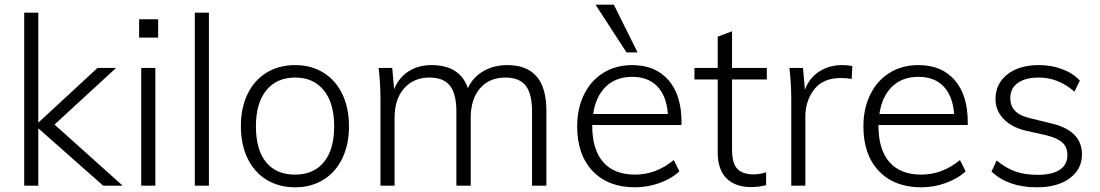

<svg xmlns="http://www.w3.org/2000/svg" viewBox="-20 -790 4680 817"><path d="M502 0H419L143 -244V0H83V-736H143V-268L395 -501H474L212 -260Z M581 -501H641V0H581ZM653 -708V-630H572V-708Z M809 -736H869V0H809Z M1005 -253Q1005 -331 1033.5 -390Q1062 -449 1114.5 -481Q1167 -513 1236 -513Q1304 -513 1356 -481Q1408 -449 1436.5 -390Q1465 -331 1465 -253Q1465 -175 1436.5 -116Q1408 -57 1356 -25Q1304 7 1236 7Q1167 7 1114.5 -25Q1062 -57 1033.5 -116Q1005 -175 1005 -253ZM1402 -253Q1402 -351 1358 -405.5Q1314 -460 1236 -460Q1157 -460 1113 -405.5Q1069 -351 1069 -253Q1069 -153 1112 -100Q1155 -47 1235 -47Q1315 -47 1358.5 -100.5Q1402 -154 1402 -253Z M2305 -319V0H2244V-315Q2244 -391 2217 -425.5Q2190 -460 2131 -460Q2062 -460 2022.5 -414Q1983 -368 1983 -289V0H1922V-315Q1922 -391 1894.5 -425.5Q1867 -460 1808 -460Q1740 -460 1699.5 -414Q1659 -368 1659 -289V0H1599V-362Q1599 -440 1591 -501H1649L1657 -411Q1678 -461 1719.5 -487Q1761 -513 1816 -513Q1937 -513 1971 -415Q1992 -461 2036.5 -487Q2081 -513 2139 -513Q2305 -513 2305 -319Z M2500 -258V-255Q2500 -154 2546.5 -100.5Q2593 -47 2682 -47Q2772 -47 2847 -109L2871 -61Q2838 -30 2787 -11.5Q2736 7 2682 7Q2568 7 2502 -62Q2436 -131 2436 -252Q2436 -329 2465.5 -388.5Q2495 -448 2548 -480.5Q2601 -513 2670 -513Q2769 -513 2824.5 -449Q2880 -385 2880 -271V-258ZM2504 -305H2822Q2816 -382 2777 -422.5Q2738 -463 2670 -463Q2601 -463 2558 -421.5Q2515 -380 2504 -305ZM2514 -770H2592L2693 -567H2646Z M3095 -452V-154Q3095 -94 3118 -71Q3141 -48 3186 -48Q3214 -48 3240 -57V-2Q3208 6 3175 6Q3109 6 3071.5 -31Q3034 -68 3034 -142V-452H2935V-501H3034V-634L3095 -657V-501H3243V-452Z M3607 -509 3604 -454Q3585 -458 3558 -458Q3482 -458 3444.5 -409.5Q3407 -361 3407 -294V0H3347V-362Q3347 -440 3339 -501H3397L3405 -408Q3424 -459 3466.5 -486Q3509 -513 3563 -513Q3588 -513 3607 -509Z M3718 -258V-255Q3718 -154 3764.5 -100.5Q3811 -47 3900 -47Q3990 -47 4065 -109L4089 -61Q4056 -30 4005 -11.5Q3954 7 3900 7Q3786 7 3720 -62Q3654 -131 3654 -252Q3654 -329 3683.5 -388.5Q3713 -448 3766 -480.5Q3819 -513 3888 -513Q3987 -513 4042.5 -449Q4098 -385 4098 -271V-258ZM3722 -305H4040Q4034 -382 3995 -422.5Q3956 -463 3888 -463Q3819 -463 3776 -421.5Q3733 -380 3722 -305Z M4199 -60 4221 -107Q4261 -74 4301.5 -60Q4342 -46 4395 -46Q4457 -46 4489.5 -67.5Q4522 -89 4522 -130Q4522 -164 4500.5 -183.5Q4479 -203 4430 -215L4345 -234Q4285 -248 4250.5 -284Q4216 -320 4216 -368Q4216 -434 4266.5 -473.5Q4317 -513 4401 -513Q4454 -513 4499.5 -496Q4545 -479 4575 -447L4552 -400Q4483 -460 4401 -460Q4343 -460 4311 -437Q4279 -414 4279 -373Q4279 -339 4299.5 -318Q4320 -297 4363 -287L4449 -266Q4584 -236 4584 -133Q4584 -70 4532 -31.5Q4480 7 4392 7Q4270 7 4199 -60Z"/></svg>

Font: Muli Light
Style: Regular
Weight: 300
Designer: Vernon Adams
Foundry: Vernon Adams
Version: Version 2.100